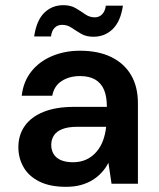

<svg xmlns="http://www.w3.org/2000/svg" viewBox="-20 -710 613 742"><path d="M235 12Q173 12 132 -8.5Q91 -29 71 -64Q51 -99 51 -141Q51 -188 75.5 -223Q100 -258 148 -277.5Q196 -297 266 -297H393Q393 -337 382 -363Q371 -389 348 -402.5Q325 -416 289 -416Q248 -416 218.5 -397Q189 -378 182 -340H64Q70 -394 100.5 -433Q131 -472 180.5 -493Q230 -514 289 -514Q360 -514 410 -489.5Q460 -465 486.5 -420Q513 -375 513 -311V0H411L399 -81Q389 -61 373.5 -44Q358 -27 338 -14.5Q318 -2 292.5 5Q267 12 235 12ZM262 -83Q291 -83 313.5 -93.5Q336 -104 352.5 -123Q369 -142 378 -166.5Q387 -191 390 -218V-220H279Q243 -220 220.5 -211Q198 -202 188 -186Q178 -170 178 -150Q178 -129 188 -113.5Q198 -98 217 -90.5Q236 -83 262 -83ZM341 -568Q313 -568 293.5 -579.5Q274 -591 257 -602.5Q240 -614 220 -614Q203 -614 191.5 -603Q180 -592 177 -569H112Q121 -631 151 -660.5Q181 -690 225 -690Q253 -690 272.5 -678.5Q292 -667 309 -655Q326 -643 346 -643Q363 -643 374.5 -654.5Q386 -666 389 -688H455Q446 -627 415.5 -597.5Q385 -568 341 -568Z"/></svg>

Font: DM Sans 16pt SemiBold
Style: Regular
Weight: 600
Version: Version 4.004;gftools[0.9.30]